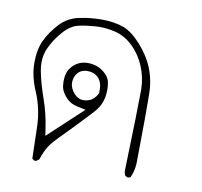

<svg xmlns="http://www.w3.org/2000/svg" viewBox="-60 -360 619 589"><g transform="rotate(10 250.0 -65.5)"><path d="M231.4 -56.6Q218.3 -43.5 198.7 -43.5Q192.9 -43.5 187 -45.4Q177.2 -49.3 170.4 -56.6Q155.3 -72.8 155.3 -90.8Q155.3 -105.5 162.6 -116.7Q173.8 -133.8 196.8 -133.8Q216.8 -133.8 229.5 -121.1Q239.7 -110.8 242.2 -93.3Q242.7 -87.4 242.7 -82.8Q242.7 -78.1 242.7 -72.8L241.2 -70.3Q237.3 -62.5 231.4 -56.6ZM393.1 120.6Q394.5 22.5 394.5 -10.3Q394.5 -43 394.5 -70.8Q394.5 -98.6 393.6 -113.3Q391.1 -147.5 377.9 -179.4Q364.7 -211.4 335.9 -244.1Q307.6 -275.9 280.8 -286.1Q251 -296.9 212.4 -296.9Q177.7 -296.9 143.6 -290Q107.4 -282.7 83.5 -257.3Q58.1 -230 44.4 -200.9Q30.8 -171.9 30.8 -130.4Q30.8 -88.9 50.3 -43.9Q71.8 5.9 73.2 63.5L75.7 160.2Q81.1 165.5 85.4 165.5Q89.8 165.5 97.2 158.7Q106.9 130.9 115.7 117.2Q122.1 107.4 129.4 99.1Q136.7 90.8 145 82.5Q164.6 63 196.5 29.5Q228.5 -3.9 240.5 -17.6Q252.4 -31.2 257.8 -44.9Q263.7 -59.1 265.1 -76.7Q265.6 -82 265.6 -87.4Q265.6 -99.6 263.2 -111.8Q259.8 -127.4 243.7 -140.6Q222.2 -158.2 192.9 -158.2Q161.6 -158.2 141.6 -133.3Q130.9 -120.1 129.4 -100.1Q128.9 -94.7 128.9 -89.4Q128.9 -75.7 132.3 -65.4Q137.7 -51.3 150.9 -38.1Q164.1 -24.9 185.1 -21L210.4 -15.6L103 84.5L99.1 59.6Q92.8 16.1 77.6 -27.3Q61.5 -72.8 54.7 -108.9Q52.2 -122.6 52.2 -135.3Q52.2 -158.7 61 -178.7Q73.7 -207.5 96.2 -233.4Q120.1 -261.2 146 -266.1Q168 -271 195.8 -272.9Q202.6 -273.4 209.5 -273.4Q231.9 -273.4 255.4 -268.1Q288.6 -260.7 315.4 -234.4Q339.8 -210 353.3 -177.2Q366.7 -144.5 367.7 -109.4Q367.7 -105 367.7 -98.1Q367.7 -47.9 361.8 146.5Q361.8 155.3 365.7 162.6L372.6 166Q374 166 374.8 166Q375.5 166 377 166Q379.4 165.5 382.3 164.1Q391.6 144 393.1 120.6Z"/></g></svg>

Font: NaikaiFont
Style: ExtraLight
Weight: 200
Version: Version 1.89